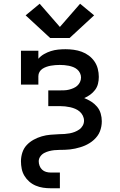

<svg xmlns="http://www.w3.org/2000/svg" viewBox="-20 -801 640 1026"><path d="M251 205Q230 205 210 202Q190 199 171 191Q152 183 136.5 169.5Q121 156 110.5 138.5Q100 121 96 101Q92 81 92 61Q92 37 99.5 14Q107 -9 123 -26Q139 -43 160 -54.5Q181 -66 203.5 -72.5Q226 -79 249.5 -81Q273 -83 297 -84Q311 -84 325 -85Q339 -86 352.5 -88.5Q366 -91 379 -96Q392 -101 403.5 -109Q415 -117 422 -129.5Q429 -142 429 -156Q429 -170 422.5 -183Q416 -196 405.5 -205Q395 -214 382 -219.5Q369 -225 355.5 -228Q342 -231 328 -232.5Q314 -234 300 -234H238V-318H300Q312 -318 324.5 -318.5Q337 -319 349 -322Q361 -325 372.5 -330Q384 -335 393 -343Q402 -351 407.5 -362.5Q413 -374 413 -387Q413 -399 407.5 -410.5Q402 -422 392.5 -430Q383 -438 371.5 -442.5Q360 -447 348 -449.5Q336 -452 323.5 -453Q311 -454 299 -454Q287 -454 275 -453Q263 -452 251.5 -450Q240 -448 228.5 -444Q217 -440 207 -433.5Q197 -427 191 -416.5Q185 -406 185 -394V-349H92V-530H185V-487Q198 -502 215.5 -512Q233 -522 252 -528Q271 -534 290.5 -536Q310 -538 330 -538Q352 -538 374 -535Q396 -532 416.5 -524.5Q437 -517 454.5 -504Q472 -491 484.5 -473Q497 -455 502.5 -433.5Q508 -412 508 -390Q508 -371 503.5 -353Q499 -335 488 -320.5Q477 -306 462 -295Q447 -284 430 -277Q450 -269 467.5 -258Q485 -247 498.5 -231Q512 -215 518 -194.5Q524 -174 524 -153Q524 -139 521.5 -125.5Q519 -112 514 -99Q509 -86 500.5 -74.5Q492 -63 481.5 -53.5Q471 -44 459 -36.5Q447 -29 434.5 -23.5Q422 -18 408.5 -14Q395 -10 381.5 -7Q368 -4 354 -2.5Q340 -1 326 -0.5Q312 0 298 0Q284 0 270 1.5Q256 3 242.5 6.5Q229 10 216.5 16.5Q204 23 195.5 35Q187 47 187 61Q187 73 191.5 85Q196 97 205 105.5Q214 114 226 117.5Q238 121 251 121H300V205ZM248 -598 117 -719 192 -781 300 -657 408 -781 483 -719 352 -598Z"/></svg>

Font: Iosevka Curly Slab MdEx
Style: Regular
Weight: 500
Width: 7
Monospace: yes
Designer: Belleve Invis
Foundry: Belleve Invis
Version: Version 11.1.0; ttfautohint (v1.8.3)